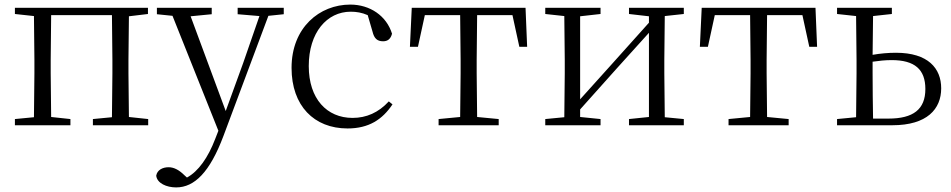

<svg xmlns="http://www.w3.org/2000/svg" viewBox="-20 -546 4144 837"><path d="M45 -485 128 -476 130 -285V-227L128 -35L45 -27V0H287V-27L203 -36L201 -227V-285L203 -480H468L470 -285V-227L468 -35L385 -27V0H626V-27L542 -36L540 -227V-285L542 -475L625 -485V-512H45Z M1016 -484 1111 -476 1040 -271 964 -62 811 -475 903 -484V-512H664V-484L732 -477L932 24L918 60C887 141 845 201 795 228L784 218C762 196 739 183 715 183C689 183 665 195 661 220C665 253 706 271 748 271C828 271 895 204 954 47L1150 -477L1217 -484V-512H1016Z M1495 14C1588 14 1647 -25 1691 -91L1675 -104C1630 -55 1577 -32 1517 -32C1405 -32 1326 -115 1326 -258C1326 -404 1405 -495 1509 -495C1534 -495 1558 -491 1583 -480L1604 -408C1611 -379 1624 -366 1650 -366C1670 -366 1683 -376 1689 -399C1665 -477 1593 -526 1507 -526C1373 -526 1251 -426 1251 -250C1251 -85 1349 14 1495 14Z M1985 0H2154V-27L2060 -36L2058 -227V-285L2060 -480H2214L2244 -342H2278L2271 -512H1775L1767 -342H1802L1832 -480H1986L1988 -285V-227L1986 -36L1892 -27V0Z M2722 -485 2809 -475V-447L2645 -264L2509 -113V-475L2598 -485V-512H2357V-485L2440 -476L2442 -285V-227L2440 -35L2357 -27V0H2598V-27L2509 -36V-69L2669 -248L2809 -403V-36L2722 -27V0H2961V-27L2878 -35L2876 -227V-285L2878 -476L2961 -485V-512H2722Z M3249 0H3418V-27L3324 -36L3322 -227V-285L3324 -480H3478L3508 -342H3542L3535 -512H3039L3031 -342H3066L3096 -480H3250L3252 -285V-227L3250 -36L3156 -27V0Z M3629 0H3870C4022 0 4083 -71 4083 -161C4083 -248 4026 -316 3886 -316C3852 -316 3818 -313 3784 -307L3786 -476L3868 -485V-512H3629V-485L3712 -476L3714 -285V-227L3712 -35L3629 -27ZM3784 -277C3812 -281 3839 -284 3867 -284C3968 -284 4014 -243 4014 -158C4014 -69 3961 -29 3853 -29H3786C3785 -84 3784 -170 3784 -227Z"/></svg>

Font: Source Han Serif CN Light
Style: Regular
Weight: 300
Designer: Ryoko NISHIZUKA 西塚涼子 (kana & ideographs); Frank Grießhammer (Latin, Greek & Cyrillic); Wenlong ZHANG 张文龙 (bopomofo); San
Foundry: Adobe
Version: Version 2.003;hotconv 1.1.1;makeotfexe 2.6.0